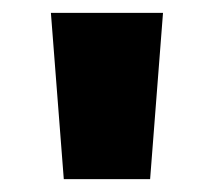

<svg xmlns="http://www.w3.org/2000/svg" viewBox="-20 -734 332 298"><path d="M233 -714H59L79 -456H213Z"/></svg>

Font: Noto Sans Myanmar UI Black
Style: Regular
Weight: 900
Designer: Monotype Design Team
Foundry: Monotype Imaging Inc.
Version: Version 2.103